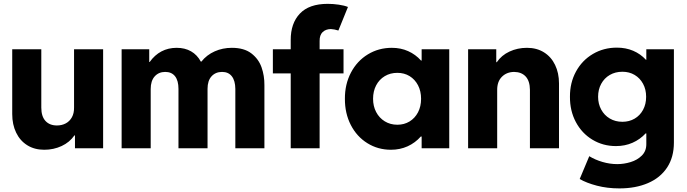

<svg xmlns="http://www.w3.org/2000/svg" viewBox="-20 -787 3646 1019"><path d="M44.9 -181.6V-525.4H199.2V-215.8Q199.2 -169.4 221.2 -145.3Q243.2 -121.1 282.2 -121.1Q308.1 -121.1 328.9 -132.1Q349.6 -143.1 361.6 -164.6Q373.5 -186 373 -216.8V-525.4H527.3V0H377.9V-68.4H375Q349.6 -31.7 307.1 -12Q264.6 7.8 214.8 7.8Q163.1 7.8 124.8 -16.1Q86.4 -40 65.7 -83Q44.9 -126 44.9 -181.6Z M625.5 -525.4H772V-458H774.4Q800.8 -495.1 836.9 -514.2Q873 -533.2 917.5 -533.2Q961.4 -533.2 993.9 -514.6Q1026.4 -496.1 1045.9 -460H1048.8Q1077.1 -495.6 1119.4 -514.4Q1161.6 -533.2 1210.4 -533.2Q1275.4 -533.2 1314 -503.7Q1352.5 -474.1 1368.2 -429.4Q1383.8 -384.8 1383.3 -335V0H1229V-315.4Q1228.5 -358.9 1210.4 -382.1Q1192.4 -405.3 1158.7 -405.3Q1124 -405.3 1102.8 -382.1Q1081.5 -358.9 1081.5 -315.4V0H927.2V-315.4Q927.2 -358.9 909.2 -382.1Q891.1 -405.3 856.9 -405.3Q822.3 -405.3 801 -381.6Q779.8 -357.9 779.8 -314.5V0H625.5Z M1428.2 -525.4H1522.9V-574.2Q1522.5 -663.1 1571.5 -714.8Q1620.6 -766.6 1719.2 -766.6Q1748 -766.6 1778.1 -762.2Q1808.1 -757.8 1826.7 -750L1775.9 -625Q1754.9 -631.8 1735.8 -632.8Q1708.5 -632.3 1692.1 -616.5Q1675.8 -600.6 1676.3 -569.3V-525.4H1803.2V-397.5H1676.3V0H1522.9V-397.5H1428.2Z M2217.8 -62.5H2213.4Q2183.6 -28.8 2143.3 -10.5Q2103 7.8 2054.7 7.8Q1985.8 7.8 1929.7 -27.1Q1873.5 -62 1841.8 -123.8Q1810.1 -185.5 1810.5 -262.7Q1810.1 -339.8 1842.5 -401.6Q1875 -463.4 1932.1 -498.3Q1989.3 -533.2 2059.6 -533.2Q2106.9 -533.2 2146.2 -515.6Q2185.5 -498 2214.4 -465.8H2217.8V-525.4H2364.3V0H2217.8ZM2214.8 -262.7Q2214.8 -303.2 2198.5 -334.5Q2182.1 -365.7 2153.8 -383.1Q2125.5 -400.4 2088.9 -400.4Q2051.3 -400.4 2022 -382.8Q1992.7 -365.2 1976.3 -334Q1960 -302.7 1960 -262.7Q1960 -223.6 1976.3 -192.4Q1992.7 -161.1 2022 -143.1Q2051.3 -125 2088.9 -125Q2125 -125 2153.6 -142.3Q2182.1 -159.7 2198.5 -190.9Q2214.8 -222.2 2214.8 -262.7Z M2464.4 -525.4H2613.8V-457H2616.7Q2641.6 -493.7 2684.1 -513.4Q2726.6 -533.2 2776.9 -533.2Q2828.6 -533.2 2866.9 -509.3Q2905.3 -485.4 2926 -442.4Q2946.8 -399.4 2946.8 -343.8V0H2792.5V-310.5Q2792 -356.9 2770 -380.9Q2748 -404.8 2708.5 -405.3Q2668.9 -404.8 2643.6 -379.4Q2618.2 -354 2618.7 -308.6V0H2464.4Z M3056.6 163.1 3107.4 42Q3138.2 61 3177.5 72.5Q3216.8 84 3255.9 84Q3291.5 84 3326.9 73.2Q3362.3 62.5 3386.2 38.8Q3410.2 15.1 3410.2 -21.5V-79.1H3406.7Q3377 -46.9 3336.9 -29.3Q3296.9 -11.7 3249 -11.7Q3180.2 -11.7 3124 -45.7Q3067.9 -79.6 3036.1 -139.4Q3004.4 -199.2 3004.9 -273.4Q3004.4 -347.7 3036.9 -407.2Q3069.3 -466.8 3126.5 -500.5Q3183.6 -534.2 3253.9 -534.2Q3301.3 -534.2 3340.3 -517.6Q3379.4 -501 3408.2 -469.7H3410.2V-525.4H3556.6V-30.3Q3556.6 47.4 3520.5 102.1Q3484.4 156.7 3418.9 184.8Q3353.5 212.9 3267.6 212.9Q3203.1 212.9 3147.9 198.5Q3092.8 184.1 3056.6 163.1ZM3409.2 -273.4Q3409.2 -312.5 3392.8 -342.5Q3376.5 -372.6 3348.1 -389.4Q3319.8 -406.2 3283.2 -406.2Q3245.6 -406.2 3216.3 -389.2Q3187 -372.1 3170.7 -342Q3154.3 -312 3154.3 -273.4Q3154.3 -235.8 3170.7 -205.6Q3187 -175.3 3216.3 -158Q3245.6 -140.6 3283.2 -140.6Q3319.3 -140.6 3347.9 -157.2Q3376.5 -173.8 3392.8 -203.9Q3409.2 -233.9 3409.2 -273.4Z"/></svg>

Font: Reddit Sans Chocolate ExtraBold
Style: Regular
Weight: 800
Designer: Stephen Hutchings
Foundry: Reddit
Version: Version 1.011